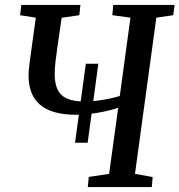

<svg xmlns="http://www.w3.org/2000/svg" viewBox="-20 -763 732 783"><path d="M286 -181 330 -503H381L337.5 -181ZM338 0 342 -41.5 425 -54 462 -323.5Q437 -315 406.8 -308.5Q376.5 -302 346.5 -298.5Q316.5 -295 291 -295Q239 -295 202 -305.8Q165 -316.5 141.8 -337.2Q118.5 -358 107.5 -387.5Q96.5 -417 96.5 -454Q96.5 -466.5 97.8 -480Q99 -493.5 100.5 -506L126 -691L62 -701L67 -743H308L303.5 -701L231.5 -690.5L213.5 -567Q209.5 -538 206.2 -510.8Q203 -483.5 203 -460.5Q203 -424.5 214 -399.5Q225 -374.5 251.5 -361.8Q278 -349 325 -349Q347.5 -349 374.5 -352.2Q401.5 -355.5 426.5 -360.8Q451.5 -366 468.5 -371.5L512 -691L438 -701L442 -743H692L686.5 -701L617.5 -691L530.5 -54L602.5 -41L599 0Z"/></svg>

Font: Merriweather 28pt
Style: Italic
Weight: 400
Italic angle: -7.8°
Version: Version 2.101